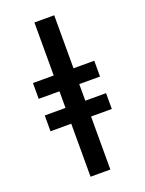

<svg xmlns="http://www.w3.org/2000/svg" viewBox="-176 -905 852 1130"><g transform="rotate(-20 250.0 -340.0)"><path d="M188 143V-189H58V-288H188V-392H58V-491H188V-823H312V-491H442V-392H312V-288H442V-189H312V143Z"/></g></svg>

Font: Iosevka Curly Extrabold
Style: Regular
Weight: 800
Monospace: yes
Designer: Belleve Invis
Foundry: Belleve Invis
Version: Version 22.1.2; ttfautohint (v1.8.4)